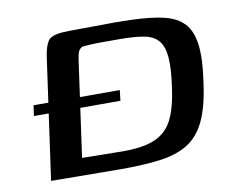

<svg xmlns="http://www.w3.org/2000/svg" viewBox="-59 -536 744 612"><g transform="rotate(-10 313.5 -230.0)"><path d="M285 2Q256 2 224.5 1.5Q193 1 162 1Q131 1 104.5 0.5Q78 0 60 0L115 -391Q120 -426 131 -442Q142 -458 181 -460Q200 -461 227.5 -461Q255 -461 286 -461.5Q317 -462 347.5 -462Q378 -462 402 -461Q466 -459 507 -449Q548 -439 570.5 -414.5Q593 -390 598.5 -344Q604 -298 593 -225Q583 -149 561.5 -103Q540 -57 503.5 -34.5Q467 -12 413.5 -5Q360 2 285 2ZM301 -53Q349 -53 381.5 -61Q414 -69 436 -88Q458 -107 471 -140.5Q484 -174 491 -225Q500 -286 497 -322.5Q494 -359 478 -377.5Q462 -396 431 -401.5Q400 -407 352 -407Q342 -407 325.5 -407Q309 -407 291 -407Q273 -407 257.5 -406Q242 -405 232 -404Q225 -400 221 -393.5Q217 -387 214 -369L170 -55Q178 -55 195 -54.5Q212 -54 232 -54Q252 -54 271 -53.5Q290 -53 301 -53ZM47 -247H326L322 -213H42Z"/></g></svg>

Font: Genos Medium
Style: Italic
Weight: 500
Italic angle: -8°
Designer: Robert E. Leuschke
Foundry: Robert E. Leuschke
Version: Version 1.010